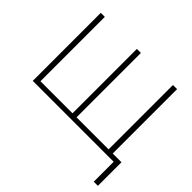

<svg xmlns="http://www.w3.org/2000/svg" viewBox="-205 -956 1411 1411"><g transform="rotate(45 501.0 -250.0)"><path d="M934 207V0H93V-707H135V-38H468V-707H510V-38H843V-707H886V-38H977V207Z"/></g></svg>

Font: Onest Thin
Style: Regular
Weight: 250
Designer: Dmitri Voloshin, Andrey Kudryavtsev
Foundry: Dmitri Voloshin, Andrey Kudryavtsev
Version: Version 1.000;gftools[0.9.33]